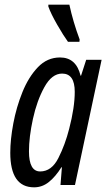

<svg xmlns="http://www.w3.org/2000/svg" viewBox="-20 -792 455 822"><path d="M320 -613 321 -623Q293 -698 277 -772H187V-764Q198 -733 225 -686Q252 -639 271 -613ZM104 -144Q104 -205 121 -283Q138 -361 170 -419Q202 -477 246 -477Q300 -477 300 -399Q300 -332 276 -240Q259 -173 230 -115.5Q201 -58 152 -58Q104 -58 104 -144ZM243 -76H245L239 0H301L415 -536H349L327 -468H325Q306 -546 237 -546Q182 -546 142 -504Q102 -462 76 -397.5Q50 -333 37 -263.5Q24 -194 24 -138Q24 10 126 10Q161 10 189.5 -13Q218 -36 243 -76Z"/></svg>

Font: Noto Sans Display Condensed
Style: Italic
Weight: 400
Width: 3
Designer: Monotype Design team
Foundry: Monotype Imaging Inc.
Version: 1.000